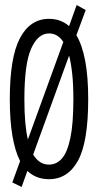

<svg xmlns="http://www.w3.org/2000/svg" viewBox="-20 -702 390 764"><path d="M66 42 29 24 60 -61Q40 -100 29.5 -161Q19 -222 19 -308Q19 -474 59.5 -550.5Q100 -627 175 -627Q222 -627 255 -598L285 -682L321 -662L284 -562Q307 -523 319 -460Q331 -397 331 -308Q331 -137 290.5 -63Q250 11 175 11Q123 11 89 -22ZM77 -308Q77 -256 80.5 -216Q84 -176 91 -147L232 -535Q210 -569 175 -569Q131 -569 104 -508.5Q77 -448 77 -308ZM175 -47Q205 -47 226.5 -71.5Q248 -96 260 -153Q272 -210 272 -308Q272 -364 267.5 -407Q263 -450 255 -481L112 -87Q125 -66 140.5 -56.5Q156 -47 175 -47Z"/></svg>

Font: Inconsolata ExtraCondensed
Style: Regular
Weight: 400
Width: 2
Monospace: yes
Designer: Raph Levien, Cyreal, Brenton Simpson
Foundry: Raph Levien, Cyreal, Google
Version: Version 3.000; ttfautohint (v1.8.2.53-6de2)